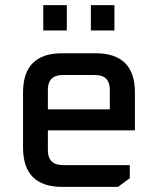

<svg xmlns="http://www.w3.org/2000/svg" viewBox="-20 -730 616 750"><path d="M70 -154V-369Q70 -522 223 -522H353Q507 -522 507 -369V-221H167V-144Q167 -85 226 -85H487V-34L441 0H223Q70 0 70 -154ZM167 -303H409V-379Q409 -437 351 -437H226Q167 -437 167 -379ZM149 -611V-710H241V-611ZM335 -611V-710H427V-611Z"/></svg>

Font: Oxanium Medium
Style: Regular
Weight: 500
Designer: Severin Meyer
Version: Version 1.001